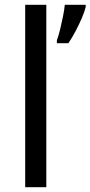

<svg xmlns="http://www.w3.org/2000/svg" viewBox="-20 -780 377 800"><path d="M173 0H85V-760H173ZM337 -760V-751Q333 -733 321.5 -706Q310 -679 295 -650.5Q280 -622 265 -600H217V-612Q224 -631 230.5 -657.5Q237 -684 242.5 -711.5Q248 -739 250 -760Z"/></svg>

Font: Noto IKEA Latin
Style: Regular
Weight: 400
Designer: Monotype Design Team
Foundry: Monotype Imaging Inc.
Version: Version 1.0